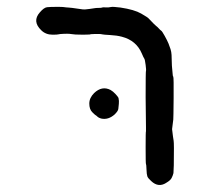

<svg xmlns="http://www.w3.org/2000/svg" viewBox="-20 -520 587 559"><path d="M254 -249Q277 -271 302 -258Q309 -254 316 -246.5Q323 -239 325 -235Q327 -226 326 -217.5Q325 -209 324.5 -203Q324 -197 314 -187Q295 -170 274 -175Q267 -177 263.5 -180.5Q260 -184 258.5 -184.5Q257 -185 248.5 -193.5Q240 -202 240 -218.5Q240 -235 254 -249ZM484 -168 481 -144Q484 -118 485.5 -110.5Q487 -103 486 -39L485 -16Q483 -8 479.5 -1.5Q476 5 466 11Q442 28 420 7Q411 -1 409 -6.5Q407 -12 406.5 -27Q406 -42 405 -42.5Q404 -43 404 -90.5Q404 -138 405 -138V-150L404 -237Q404 -313 405 -314Q406 -315 404 -331Q402 -347 400 -349.5Q398 -352 393 -364Q377 -402 335 -413Q320 -417 300.5 -418Q281 -419 277.5 -420Q274 -421 269 -421Q264 -421 255.5 -421Q247 -421 245 -420.5Q243 -420 240.5 -419.5Q238 -419 222 -419Q206 -419 200 -419.5Q194 -420 190.5 -420.5Q187 -421 182 -421.5Q177 -422 165 -421.5Q153 -421 150 -420Q147 -419 133 -419Q113 -419 100 -432Q73 -458 96 -484Q108 -498 117 -499Q126 -500 144.5 -500Q163 -500 164.5 -499.5Q166 -499 172.5 -498.5Q179 -498 179.5 -498Q180 -498 190 -497Q200 -496 211.5 -494Q223 -492 227.5 -492.5Q232 -493 241 -494Q250 -495 254.5 -496Q259 -497 267.5 -497Q276 -497 277 -498Q278 -499 287.5 -498.5Q297 -498 302.5 -499.5Q308 -501 331 -498Q371 -492 391 -480.5Q411 -469 413 -466Q431 -447 434.5 -444.5Q438 -442 442.5 -437Q447 -432 449.5 -430.5Q452 -429 459.5 -415.5Q467 -402 470.5 -393.5Q474 -385 476.5 -377Q479 -369 479.5 -360Q480 -351 480 -343.5Q480 -336 480.5 -328.5Q481 -321 482 -312Q483 -303 483 -301Q483 -299 484.5 -296.5Q486 -294 485.5 -234.5Q485 -175 484.5 -172Q484 -169 484 -168Z"/></svg>

Font: TT2020 Style E
Style: Regular
Weight: 400
Version: Version 00.2